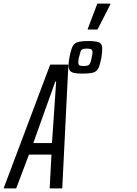

<svg xmlns="http://www.w3.org/2000/svg" viewBox="-61 -1047 764 1067"><path d="M-41 0 218 -688H319L285 0H215L225 -188H100L29 0ZM124 -252H228L251 -593H246ZM397 -638Q368 -638 351.5 -641.5Q335 -645 327.5 -654.5Q320 -664 320 -681Q320 -690 321 -701.5Q322 -713 325 -729Q331 -758 337 -776Q343 -794 353 -803Q363 -812 381.5 -815.5Q400 -819 430 -819Q459 -819 476 -815.5Q493 -812 500 -803Q507 -794 507 -778Q507 -768 506 -755.5Q505 -743 503 -729Q497 -700 491.5 -682Q486 -664 476 -654.5Q466 -645 447.5 -641.5Q429 -638 397 -638ZM404 -680Q421 -680 429 -684Q437 -688 441 -698Q445 -708 449 -729Q451 -737 452 -744.5Q453 -752 453 -757Q453 -768 446.5 -772.5Q440 -777 423 -777Q406 -777 398 -773.5Q390 -770 386.5 -760Q383 -750 378 -729Q376 -720 375 -712.5Q374 -705 374 -700Q374 -688 380.5 -684Q387 -680 404 -680ZM427 -883V-888L480 -1027H552V-1022L481 -883Z"/></svg>

Font: Saira UltraCondensed Medium
Style: Italic
Weight: 500
Width: 1
Italic angle: -12°
Designer: Hector Gatti with collaboration of the Omnibus-Type team
Foundry: Omnibus-Type
Version: Version 1.101